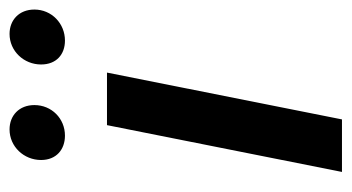

<svg xmlns="http://www.w3.org/2000/svg" viewBox="-187 -549 736 402"><g transform="rotate(-90 181.0 -348.0)"><path d="M22 0H132L230 -492H120ZM98 -580C134 -580 162 -608 162 -644C162 -676 140 -696 111 -696C75 -696 47 -666 47 -630C47 -598 69 -580 98 -580ZM297 -580C333 -580 362 -608 362 -644C362 -676 340 -696 311 -696C275 -696 247 -666 247 -630C247 -598 268 -580 297 -580Z"/></g></svg>

Font: Source Sans Pro Semibold
Style: Italic
Weight: 600
Italic angle: -11°
Designer: Paul D. Hunt
Foundry: Adobe Systems Incorporated
Version: Version 3.006;hotconv 1.0.111;makeotfexe 2.5.65597